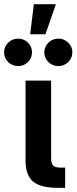

<svg xmlns="http://www.w3.org/2000/svg" viewBox="-68 -903 368 923"><path d="M209.5 0Q127 0 90.8 -30.5Q54.7 -61 54.7 -131.8V-515.6H177.7V-144Q177.7 -116.7 187.7 -106.9Q197.8 -97.2 224.6 -97.2H245.1V0ZM212.4 -585.4Q184.6 -585.4 164.8 -604.7Q145 -624 145 -651.4Q145 -678.7 164.8 -698Q184.6 -717.3 212.4 -717.3Q240.2 -717.3 260 -698Q279.8 -678.7 279.8 -651.4Q279.8 -624 260 -604.7Q240.2 -585.4 212.4 -585.4ZM19 -585.4Q-8.8 -585.4 -28.6 -604.7Q-48.3 -624 -48.3 -651.4Q-48.3 -678.7 -28.6 -698Q-8.8 -717.3 19 -717.3Q46.9 -717.3 66.4 -698Q85.9 -678.7 85.9 -651.4Q85.9 -624 66.4 -604.7Q46.9 -585.4 19 -585.4ZM77.1 -738.3 94.7 -882.8H200.7L150.4 -738.3Z"/></svg>

Font: Inter Display SemiBold
Style: Regular
Weight: 600
Designer: Rasmus Andersson
Foundry: rsms
Version: Version 4.001;git-9221beed3